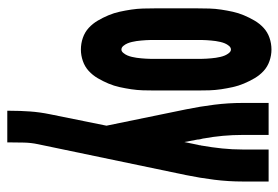

<svg xmlns="http://www.w3.org/2000/svg" viewBox="-142 -426 783 540"><g transform="rotate(90 250.0 -156.5)"><path d="M120 8Q103 8 87 2.5Q71 -3 59 -14Q47 -25 38.5 -39.5Q30 -54 23.5 -69.5Q17 -85 13.5 -101Q10 -117 7.5 -133.5Q5 -150 4.5 -166.5Q4 -183 4 -200V-320Q4 -337 4.5 -353.5Q5 -370 7.5 -386.5Q10 -403 13.5 -419Q17 -435 23.5 -450.5Q30 -466 38.5 -480.5Q47 -495 59 -506Q71 -517 87 -522.5Q103 -528 120 -528Q136 -528 152 -522.5Q168 -517 180 -506Q192 -495 200.5 -480.5Q209 -466 215.5 -450.5Q222 -435 225.5 -419Q229 -403 231.5 -386.5Q234 -370 234.5 -353.5Q235 -337 235 -320V-200Q235 -183 234.5 -166.5Q234 -150 231.5 -133.5Q229 -117 225.5 -101Q222 -85 215.5 -69.5Q209 -54 200.5 -39.5Q192 -25 180 -14Q168 -3 152 2.5Q136 8 120 8ZM120 -106Q125 -106 129.5 -111.5Q134 -117 136.5 -123Q139 -129 140.5 -135.5Q142 -142 143 -148.5Q144 -155 144.5 -161.5Q145 -168 145.5 -174.5Q146 -181 146 -187.5Q146 -194 146 -200V-320Q146 -326 146 -332.5Q146 -339 145.5 -345.5Q145 -352 144.5 -358.5Q144 -365 143 -371.5Q142 -378 140.5 -384.5Q139 -391 136.5 -397Q134 -403 129.5 -408.5Q125 -414 120 -414Q114 -414 109.5 -408.5Q105 -403 102.5 -397Q100 -391 98.5 -384.5Q97 -378 96 -371.5Q95 -365 94.5 -358.5Q94 -352 93.5 -345.5Q93 -339 93 -332.5Q93 -326 93 -320V-200Q93 -194 93 -187.5Q93 -181 93.5 -174.5Q94 -168 94.5 -161.5Q95 -155 96 -148.5Q97 -142 98.5 -135.5Q100 -129 102.5 -123Q105 -117 109.5 -111.5Q114 -106 120 -106ZM292 215V208Q292 179 294 151Q296 123 302 94L334 -64L288 -288Q280 -327 275 -367Q270 -407 270 -447V-520H360V-447Q360 -419 362.5 -391.5Q365 -364 370 -337V-336Q371 -332 372 -328Q373 -324 373 -320L380 -283L388 -322Q389 -324 389 -326.5Q389 -329 390 -331V-332Q395 -360 398 -389Q401 -418 401 -447V-520H491V-447Q491 -407 486 -367Q481 -327 473 -288L386 129Q382 148 381.5 168Q381 188 381 208V215Z"/></g></svg>

Font: Iosevka Term Curly Heavy
Style: Regular
Weight: 900
Designer: Belleve Invis
Foundry: Belleve Invis
Version: Version 32.3.0